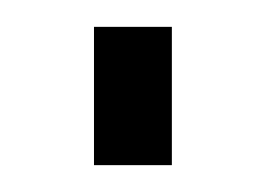

<svg xmlns="http://www.w3.org/2000/svg" viewBox="-20 -123 198 143"><path d="M108 -103V0H50V-103Z"/></svg>

Font: Pathway Extreme 28pt ExtraLight
Style: Regular
Weight: 250
Designer: Eduardo Rodriguez Tunni
Foundry: Eduardo Rodriguez Tunni
Version: Version 1.001;gftools[0.9.26]